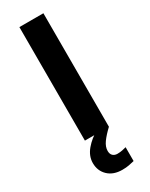

<svg xmlns="http://www.w3.org/2000/svg" viewBox="-244 -760 818 1046"><g transform="rotate(-30 165.5 -237.0)"><path d="M90 0V-714H241V0ZM169 111Q169 131 180 141Q191 151 208 151Q224 151 239 148Q254 145 264 142V229Q248 233 230 236.5Q212 240 188 240Q132 240 99 208.5Q66 177 66 128Q66 84 98 46Q130 8 176 -17L241 0Q207 32 188 58.5Q169 85 169 111Z"/></g></svg>

Font: Noto IKEA Latin
Style: Bold
Weight: 700
Designer: Monotype Design Team
Foundry: Monotype Imaging Inc.
Version: Version 1.0